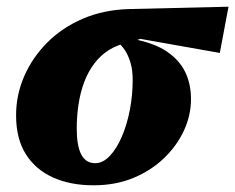

<svg xmlns="http://www.w3.org/2000/svg" viewBox="-20 -539 702 573"><path d="M259 14Q190 14 138 -9.5Q86 -33 57 -79Q28 -125 28 -195Q28 -256 52.5 -312Q77 -368 121.5 -412.5Q166 -457 228 -483.5Q290 -510 366 -512L662 -519L636 -381L399 -423L365 -412Q331 -406 305.5 -390Q280 -374 261.5 -349.5Q243 -325 231.5 -294.5Q220 -264 214.5 -228.5Q209 -193 209 -155Q209 -104 222.5 -78Q236 -52 264 -52Q287 -52 307.5 -73.5Q328 -95 343.5 -131Q359 -167 367.5 -211Q376 -255 376 -300Q376 -331 369 -353.5Q362 -376 351.5 -391Q341 -406 330 -414L380 -422Q442 -410 479 -384.5Q516 -359 533 -323.5Q550 -288 550 -243Q550 -195 529 -149.5Q508 -104 469.5 -67Q431 -30 378 -8Q325 14 259 14Z"/></svg>

Font: Source Serif 4 Black
Style: Italic
Weight: 900
Italic angle: -12°
Designer: Frank Grießhammer
Foundry: Adobe Systems Incorporated
Version: Version 4.004;hotconv 1.0.116;makeotfexe 2.5.65601